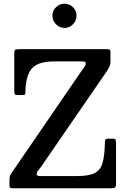

<svg xmlns="http://www.w3.org/2000/svg" viewBox="-20 -1015 681 1035"><path d="M85.5 -750H559Q569.5 -750 572.5 -746Q575.5 -742 575.5 -731V-686Q575.5 -667 568.8 -653.5Q562 -640 554.5 -629L208.5 -126.5Q197.5 -109.5 187.5 -98.2Q177.5 -87 177.5 -77Q177.5 -72 181.2 -69Q185 -66 197 -66H396Q459 -66 490.5 -82.2Q522 -98.5 533 -137.5Q544 -176.5 545.5 -245Q546 -256.5 548.2 -262Q550.5 -267.5 563 -267.5H587Q600 -267.5 602.8 -261.8Q605.5 -256 605.5 -244V-29.5Q605.5 -9 600.2 -4.5Q595 0 574 0H52Q40 0 35.5 -2Q31 -4 31 -16.5V-44.5Q31 -60.5 34.2 -68.5Q37.5 -76.5 44 -85L417 -629Q426 -642.5 434.2 -653Q442.5 -663.5 442.5 -675Q442.5 -684 418.5 -684H273Q187.5 -684 153.5 -647.8Q119.5 -611.5 117 -522Q117 -507.5 113.5 -505Q110 -502.5 95.5 -502.5H77Q63 -502.5 60 -507Q57 -511.5 57 -524.5V-726.5Q57 -744 62.5 -747Q68 -750 85.5 -750ZM327.5 -864.5Q301 -864.5 281.8 -884Q262.5 -903.5 262.5 -930Q262.5 -957 281.8 -976Q301 -995 327.5 -995Q354.5 -995 373.5 -976Q392.5 -957 392.5 -930Q392.5 -903.5 373.5 -884Q354.5 -864.5 327.5 -864.5Z"/></svg>

Font: Besley* Narrow Medium
Style: Regular
Weight: 500
Width: 4
Designer: Owen Earl
Foundry: indestructible type*
Version: Version 3.000; ttfautohint (v1.8.3)